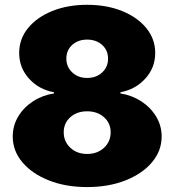

<svg xmlns="http://www.w3.org/2000/svg" viewBox="-20 -757 715 787"><path d="M336.9 9.8Q249 9.8 180.2 -17.6Q111.3 -44.9 71.8 -91.8Q32.2 -138.7 32.2 -197.3Q32.2 -242.2 54.7 -279.5Q77.1 -316.9 115.5 -341.8Q153.8 -366.7 201.2 -374V-378.9Q139.2 -390.1 98.9 -434.8Q58.6 -479.5 58.6 -540Q58.6 -597.2 94.7 -641.6Q130.9 -686 193.8 -711.7Q256.8 -737.3 336.9 -737.3Q417.5 -737.3 480.7 -711.7Q543.9 -686 580.1 -641.4Q616.2 -596.7 616.2 -540Q616.2 -479 575.4 -434.6Q534.7 -390.1 473.6 -378.9V-374Q520.5 -366.7 558.8 -341.8Q597.2 -316.9 619.9 -279.5Q642.6 -242.2 642.6 -197.3Q642.6 -138.7 603 -91.8Q563.5 -44.9 494.4 -17.6Q425.3 9.8 336.9 9.8ZM336.9 -437.5Q374.5 -437.5 398.7 -460Q422.9 -482.4 422.9 -516.6Q422.9 -550.8 398.7 -572.8Q374.5 -594.7 336.9 -594.7Q300.3 -594.7 276.1 -573Q252 -551.3 252 -516.6Q252 -482.9 276.1 -460.2Q300.3 -437.5 336.9 -437.5ZM336.9 -126Q378.9 -126 406.2 -151.1Q433.6 -176.3 433.6 -214.8Q433.6 -252.4 406.2 -276.6Q378.9 -300.8 336.9 -300.8Q295.4 -300.8 268.3 -276.6Q241.2 -252.4 241.2 -214.8Q241.2 -176.8 268.3 -151.4Q295.4 -126 336.9 -126Z"/></svg>

Font: Inter Tight Black
Style: Regular
Weight: 900
Designer: Rasmus Andersson
Foundry: rsms
Version: Version 3.004; ttfautohint (v1.8.4.7-5d5b)